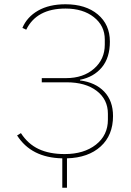

<svg xmlns="http://www.w3.org/2000/svg" viewBox="-20 -730 615 900"><path d="M272 149.9V12.2Q126.5 9.3 60.1 -95.2L78.1 -106Q110.8 -55.2 161.1 -31.5Q211.4 -7.8 283.2 -7.8Q373.5 -7.8 429.7 -52Q485.8 -96.2 485.8 -168.9V-196.8Q485.8 -263.7 433.3 -304Q380.9 -344.2 292 -344.2H175.8V-363.8H290Q370.1 -363.8 420.7 -408Q471.2 -452.1 471.2 -521V-544.9Q471.2 -609.4 419.9 -649.7Q368.7 -689.9 287.1 -689.9Q151.4 -689.9 103 -590.8L85 -599.1Q106.4 -650.4 158.4 -680.2Q210.4 -710 287.1 -710Q381.8 -710 438.5 -662.4Q495.1 -614.7 495.1 -535.2Q495.1 -459.5 457.3 -414.1Q419.4 -368.7 355 -356V-353Q427.2 -343.8 468.5 -300.5Q509.8 -257.3 509.8 -186Q509.8 -96.2 451.9 -43.5Q394 9.3 293.9 12.2V149.9Z"/></svg>

Font: Anuphan Thin
Style: Regular
Weight: 250
Designer: Mike Abbink, Paul van der Laan, Pieter van Rosmalen, Mint Tantisuwanna
Foundry: Bold Monday; Cadson Demak
Version: Version 3.002;hotconv 1.0.109;makeotfexe 2.5.65596